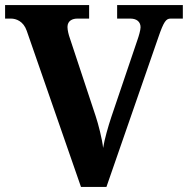

<svg xmlns="http://www.w3.org/2000/svg" viewBox="-20 -734 738 754"><path d="M85 -613 298 0H398L602 -588C623 -649 632 -661 650 -661H698V-714H440V-661H492C516 -661 532 -649 532 -627C532 -616 525 -592 520 -578L417 -274C405 -238 390 -186 385 -153C381 -189 366 -247 356 -277L254 -585C250 -596 245 -615 245 -628C245 -653 265 -661 284 -661H330V-714H0V-661H23C43 -661 72 -651 85 -613Z"/></svg>

Font: Noto Serif NP Hmong
Style: Bold
Weight: 700
Designer: Dalton Maag Ltd
Foundry: Dalton Maag Ltd
Version: Version 1.001